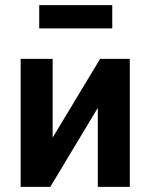

<svg xmlns="http://www.w3.org/2000/svg" viewBox="-20 -724 583 744"><path d="M60 0V-496H184V-131H148L368 -496H483V0H359V-366H395L175 0ZM132 -614V-704H415V-614Z"/></svg>

Font: Nunito Sans 10pt Condensed ExtraBold
Style: Regular
Weight: 800
Width: 3
Designer: Vernon Adams
Foundry: Vernon Adams
Version: Version 3.101;gftools[0.9.27]